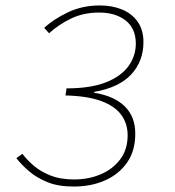

<svg xmlns="http://www.w3.org/2000/svg" viewBox="-20 -672 640 704"><path d="M250 12Q193 12 153 -4.5Q113 -21 85.5 -45Q58 -69 40 -92L62 -108Q78 -87 102.5 -65.5Q127 -44 164 -29Q201 -14 252 -14Q305 -14 349.5 -33Q394 -52 421 -88Q448 -124 448 -176Q448 -219 424.5 -251Q401 -283 351 -301.5Q301 -320 220 -322L224 -348Q312 -348 368 -370Q424 -392 451 -429.5Q478 -467 478 -512Q478 -568 440.5 -597Q403 -626 344 -626Q286 -626 240.5 -604Q195 -582 160 -550L142 -570Q177 -602 229.5 -627Q282 -652 346 -652Q392 -652 428 -637Q464 -622 485 -592Q506 -562 506 -518Q506 -448 461.5 -399.5Q417 -351 325 -335V-332Q399 -320 437.5 -282Q476 -244 476 -182Q476 -119 446 -76Q416 -33 365 -10.5Q314 12 250 12Z"/></svg>

Font: SourceCodeVF
Style: Italic
Weight: 200
Italic angle: -11°
Monospace: yes
Designer: Paul D. Hunt, Teo Tuominen
Foundry: Adobe
Version: Version 1.026;hotconv 1.1.0;makeotfexe 2.6.0